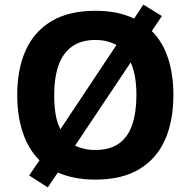

<svg xmlns="http://www.w3.org/2000/svg" viewBox="-20 -772 831 836"><path d="M735 -358Q735 -247 699 -164.5Q663 -82 587.5 -36Q512 10 395 10Q347 10 306 2Q265 -6 232 -21L188 44L107 -8L152 -74Q103 -123 79 -195.5Q55 -268 55 -359Q55 -470 91.5 -552Q128 -634 203.5 -679.5Q279 -725 396 -725Q445 -725 487 -716.5Q529 -708 564 -691L604 -752L685 -702L641 -637Q689 -589 712 -518Q735 -447 735 -358ZM574 -358Q574 -446 549 -500L307 -138Q325 -129 347 -124Q369 -119 395 -119Q459 -119 498.5 -147.5Q538 -176 556 -230Q574 -284 574 -358ZM216 -358Q216 -313 222 -275.5Q228 -238 243 -209L487 -576Q469 -586 446 -592Q423 -598 396 -598Q333 -598 293 -569Q253 -540 234.5 -486.5Q216 -433 216 -358Z"/></svg>

Font: Noto Sans Cherokee
Style: Regular
Weight: 400
Designer: Monotype Design Team
Foundry: Monotype Imaging Inc.
Version: Version 2.001